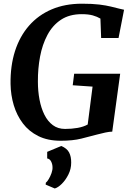

<svg xmlns="http://www.w3.org/2000/svg" viewBox="-20 -772 731 1064"><path d="M316 8Q244.5 8 192.2 -18Q140 -44 106.5 -88.5Q73 -133 56.2 -189.2Q39.5 -245.5 38.5 -306Q37 -407 63.2 -489Q89.5 -571 141 -629.8Q192.5 -688.5 266.2 -720Q340 -751.5 434 -751.5Q492 -751.5 530.2 -746.8Q568.5 -742 594.8 -735.5Q621 -729 641 -724Q647.5 -722.5 654.2 -721Q661 -719.5 667.5 -718L637 -561.5H540.5L536.5 -669Q518 -680 493.8 -686.8Q469.5 -693.5 433 -693.5Q364.5 -693.5 317.8 -662.5Q271 -631.5 242.8 -578.2Q214.5 -525 202 -458.2Q189.5 -391.5 190 -319.5Q190 -267 199 -219.8Q208 -172.5 226.2 -136Q244.5 -99.5 272.8 -78.5Q301 -57.5 340.5 -57.5Q377 -57.5 409.8 -63.2Q442.5 -69 466 -82L493 -292L383 -299.5L391 -363.5H646L602 -42.5Q587 -42.5 563.5 -37.5Q540 -32.5 518 -26.5Q477.5 -15.5 430.5 -3.8Q383.5 8 316 8ZM233 251 234 240.5Q241.5 235 250.2 220.2Q259 205.5 265.5 187.2Q272 169 271 153.5Q270.5 137 263.2 122.8Q256 108.5 241.5 106V69.5L319.5 37Q351 50 363 73Q375 96 374.5 129.5Q374.5 164.5 359 195.2Q343.5 226 322.5 246.8Q301.5 267.5 283.5 272.5Z"/></svg>

Font: Merriweather
Style: Bold Italic
Weight: 700
Italic angle: -7.8°
Version: Version 2.101